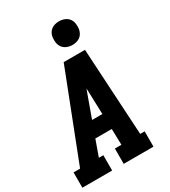

<svg xmlns="http://www.w3.org/2000/svg" viewBox="-231 -1083 1060 1195"><g transform="rotate(-30 299.5 -485.0)"><path d="M-1 0V-110H46L289 -735H442L478 -110H510V0H296V-110H343L340 -225H222L181 -110H213V0ZM262 -335H336L331 -490Q331 -498 330.5 -506Q330 -514 330 -522Q327 -514 324 -506Q321 -498 318 -490ZM390 -800Q370 -800 351.5 -807.5Q333 -815 321.5 -830Q310 -845 307 -865Q304 -885 307 -906Q309 -920 316.5 -933Q324 -946 336 -954.5Q348 -963 362 -966.5Q376 -970 390 -970Q411 -970 429.5 -962.5Q448 -955 459.5 -940Q471 -925 474 -905Q477 -885 474 -864Q471 -850 464 -837Q457 -824 445 -815.5Q433 -807 418.5 -803.5Q404 -800 390 -800Z"/></g></svg>

Font: Iosevka Slab XBdEx
Style: Italic
Weight: 800
Width: 7
Italic angle: -9°
Monospace: yes
Designer: Belleve Invis
Foundry: Belleve Invis
Version: Version 11.1.1; ttfautohint (v1.8.3)